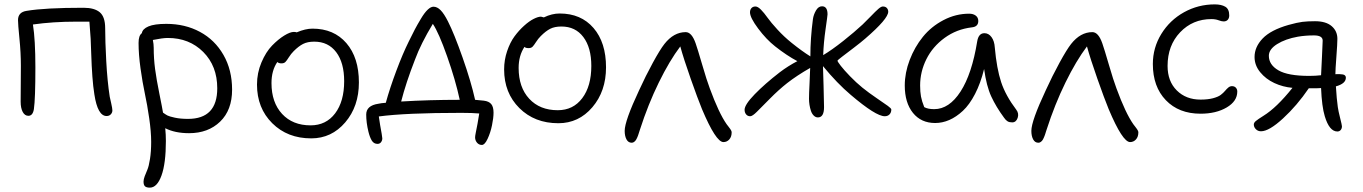

<svg xmlns="http://www.w3.org/2000/svg" viewBox="-20 -569 6284 885"><path d="M471.2 -34.2Q430.2 -34.2 415 -133.8Q409.2 -169.4 405.8 -216.3Q402.3 -263.2 400.4 -323.5Q398.4 -383.8 397.9 -390.1Q396 -423.3 392.1 -469.2H331.1Q223.6 -469.2 131.8 -456.1Q143.1 -385.7 143.1 -258.8Q143.1 -112.8 136.2 -65.9Q131.3 -35.2 110.8 -35.2Q94.2 -35.2 84.7 -53Q75.2 -70.8 75.2 -100.1Q75.2 -120.6 75.7 -180.2Q76.2 -239.7 76.2 -266.1Q76.2 -325.7 69.6 -391.4Q63 -457 63 -476.1Q63 -513.2 103 -519Q187.5 -533.2 365.2 -533.2Q415.5 -533.2 440.2 -512.2Q464.8 -491.2 464.8 -439Q464.8 -380.4 469.7 -288.1Q474.6 -195.8 485.8 -123Q487.3 -115.7 492.7 -92.3Q498 -68.8 498 -60.1Q498 -49.8 490.7 -42Q483.4 -34.2 471.2 -34.2Z M851.6 44.9Q786.6 44.9 741.7 22Q744.6 51.8 744.6 81.1Q744.6 184.1 724.4 240Q704.1 295.9 670.4 295.9Q655.3 295.9 648.4 289.8Q641.6 283.7 641.6 268.1Q641.6 257.8 647 243.4Q652.3 229 659.2 213.4Q666 197.8 671.4 163.6Q676.8 129.4 676.8 85Q676.8 37.6 667.7 -24.4Q658.7 -86.4 647.7 -137.7Q636.7 -189 627.7 -253.7Q618.7 -318.4 618.7 -371.1Q618.7 -405.3 633.8 -416Q636.7 -435.5 664.3 -447.3Q691.9 -459 746.6 -459Q833 -459 901.6 -422.1Q970.2 -385.3 1010 -315.9Q1049.8 -246.6 1049.8 -155.8Q1049.8 -61.5 994.6 -8.3Q939.5 44.9 851.6 44.9ZM688.5 -349.1Q688.5 -299.3 694.8 -251.2Q701.2 -203.1 714.6 -137.2Q728 -71.3 731.4 -49.8Q743.7 -41 752 -36.6Q760.3 -32.2 785.9 -26.6Q811.5 -21 846.7 -21Q981.4 -21 981.4 -162.1Q981.4 -264.6 917 -329.3Q852.5 -394 753.4 -394Q730 -394 684.6 -384.8Q688.5 -365.2 688.5 -349.1Z M1414.6 68.8Q1305.2 68.8 1234.9 -1Q1164.6 -70.8 1164.6 -179.2Q1164.6 -232.9 1185.1 -281.2Q1205.6 -329.6 1234.1 -358.9Q1262.7 -388.2 1290 -405Q1317.4 -421.9 1334.5 -421.9Q1341.8 -421.9 1347.7 -419.9Q1387.7 -437 1420.4 -437Q1519 -437 1576.7 -370.1Q1634.3 -303.2 1634.3 -189Q1634.3 -78.6 1571.3 -4.9Q1508.3 68.8 1414.6 68.8ZM1231.4 -186Q1231.4 -96.7 1280.3 -43.9Q1329.1 8.8 1411.6 8.8Q1482.9 8.8 1524.7 -46.4Q1566.4 -101.6 1566.4 -194.8Q1566.4 -279.8 1529.8 -328.4Q1493.2 -377 1428.7 -377Q1397.5 -377 1377 -366.5Q1356.4 -356 1333.5 -333Q1321.3 -320.8 1311.5 -305.2Q1301.8 -289.6 1295.4 -283.2Q1289.1 -276.9 1277.3 -276.9Q1264.6 -276.9 1258.3 -283.2Q1231.4 -244.1 1231.4 -186Z M2201.2 99.1Q2187.5 99.1 2178.7 88.6Q2169.9 78.1 2169.9 64Q2169.9 58.1 2173.1 42Q2176.3 25.9 2181.2 0.7Q2186 -24.4 2189 -45.9Q2157.7 -48.8 2106 -48.8Q1850.1 -48.8 1726.1 -32.2Q1728 -16.1 1732.2 7.6Q1736.3 31.2 1739.3 47.6Q1742.2 64 1742.2 68.8Q1742.2 78.6 1736.3 86.4Q1730.5 94.2 1720.2 94.2Q1703.1 94.2 1693.8 79.1Q1684.6 64 1678.2 38.1Q1668 -3.9 1668 -41Q1668 -82.5 1724.1 -90.8Q1736.8 -93.8 1758.3 -95.2Q1777.3 -164.1 1806.9 -242.9Q1836.4 -321.8 1864.3 -377.9Q1881.3 -413.1 1892.1 -433.3Q1902.8 -453.6 1919.7 -481.9Q1936.5 -510.3 1951.2 -524.2Q1965.8 -538.1 1978 -538.1Q1995.1 -538.1 2011 -522Q2026.9 -505.9 2044.9 -470.2Q2073.2 -414.6 2112.3 -303.5Q2151.4 -192.4 2169.9 -108.9Q2197.3 -106.9 2210 -105Q2233.9 -102.1 2244.4 -89.1Q2254.9 -76.2 2254.9 -49.8Q2254.9 -25.9 2247.8 8.5Q2240.7 43 2227.5 71Q2214.4 99.1 2201.2 99.1ZM1893.1 -294.9Q1851.1 -187.5 1829.1 -101.1Q1957 -108.9 2099.1 -108.9Q2079.6 -199.7 2041 -309.1Q2002.4 -418.5 1975.1 -459Q1919.9 -367.7 1893.1 -294.9Z M2553.7 -1Q2444.3 -1 2374 -70.8Q2303.7 -140.6 2303.7 -249Q2303.7 -292.5 2317.4 -333Q2331.1 -373.5 2351.6 -401.4Q2372.1 -429.2 2395.8 -450.4Q2419.4 -471.7 2439.9 -481.9Q2460.4 -492.2 2473.6 -492.2Q2485.4 -489.7 2486.8 -488.8Q2523.9 -506.8 2559.6 -506.8Q2658.2 -506.8 2715.8 -439.9Q2773.4 -373 2773.4 -258.8Q2773.4 -148.4 2710.4 -74.7Q2647.5 -1 2553.7 -1ZM2370.6 -255.9Q2370.6 -166.5 2419.4 -113.8Q2468.3 -61 2550.8 -61Q2622.1 -61 2663.8 -116.5Q2705.6 -171.9 2705.6 -265.1Q2705.6 -349.6 2668.9 -398.2Q2632.3 -446.8 2567.9 -446.8Q2536.6 -446.8 2516.1 -436.3Q2495.6 -425.8 2472.7 -402.8Q2460.4 -390.6 2450.7 -375.2Q2440.9 -359.9 2434.6 -353.5Q2428.2 -347.2 2416.5 -347.2Q2402.3 -347.2 2397.5 -353Q2370.6 -312.5 2370.6 -255.9Z M2891.6 88.9Q2876 88.9 2867.7 73.5Q2859.4 58.1 2859.4 34.2Q2859.4 -11.2 2925.8 -152.8Q2956.1 -219.2 2989.3 -280Q3022.5 -340.8 3042.5 -366.2Q3085.4 -420.9 3140.6 -420.9Q3168.5 -420.9 3186.5 -369.1Q3195.3 -344.2 3216.6 -271.2Q3237.8 -198.2 3251.5 -162.1Q3293.5 -47.4 3329.6 3.9Q3333 8.3 3338.6 15.6Q3344.2 22.9 3346.4 26.1Q3348.6 29.3 3350.6 33.4Q3352.5 37.6 3352.5 41Q3352.5 61.5 3341.6 73.7Q3330.6 85.9 3314.5 85.9Q3279.8 85.9 3215.8 -65.9Q3195.8 -114.7 3163.6 -206.3Q3131.3 -297.9 3115.7 -355Q3065.9 -289.1 3016.6 -188.5Q2967.3 -87.9 2929.7 28.8Q2928.7 31.7 2926.5 38.6Q2924.3 45.4 2923.3 48.6Q2922.4 51.8 2920.2 57.6Q2918 63.5 2916.5 66.4Q2915 69.3 2912.8 73.7Q2910.6 78.1 2908.4 80.1Q2906.2 82 2903.6 84.5Q2900.9 86.9 2897.9 87.9Q2895 88.9 2891.6 88.9Z M3438 -33.2Q3426.3 -33.2 3419.2 -41.7Q3412.1 -50.3 3412.1 -63Q3412.1 -86.4 3458.7 -134.5Q3505.4 -182.6 3574.2 -235.8Q3612.8 -265.1 3655.3 -287.1Q3606.4 -313 3553.2 -355Q3512.2 -387.2 3474.6 -437.5Q3437 -487.8 3437 -512.2Q3437 -523.9 3443.6 -531.5Q3450.2 -539.1 3462.4 -539.1Q3473.1 -539.1 3487.8 -524.2Q3502.4 -509.3 3517.8 -487.5Q3533.2 -465.8 3563.7 -432.6Q3594.2 -399.4 3629.4 -371.1Q3678.2 -332 3715.3 -309.1Q3715.3 -392.6 3727.1 -481Q3730 -501.5 3741.2 -520.8Q3752.4 -540 3769 -540Q3794.4 -540 3794.4 -502.9Q3794.4 -497.1 3785.4 -434.8Q3776.4 -372.6 3774.4 -314.9Q3814 -338.4 3866.7 -380.1Q3919.4 -421.9 3956.1 -456.1Q3969.7 -468.8 3992.9 -492.9Q4016.1 -517.1 4028.8 -528.1Q4041.5 -539.1 4049.3 -539.1Q4061.5 -539.1 4067.9 -532Q4074.2 -524.9 4074.2 -515.1Q4074.2 -482.4 3968.3 -391.1Q3949.2 -374.5 3916.3 -349.4Q3883.3 -324.2 3861.8 -307.9Q3840.3 -291.5 3840.3 -289.1Q3840.3 -285.2 3855.2 -265.9Q3870.1 -246.6 3898.2 -217.5Q3926.3 -188.5 3955.1 -165Q3985.4 -140.6 4021 -116.5Q4056.6 -92.3 4072.5 -80.8Q4088.4 -69.3 4088.4 -64Q4088.4 -50.3 4080.1 -41.7Q4071.8 -33.2 4058.1 -33.2Q4017.1 -33.2 3901.4 -131.8Q3838.9 -184.6 3773.4 -264.2Q3773.9 -252.4 3776.1 -173.8Q3778.3 -95.2 3778.3 -75.2Q3778.3 -27.8 3750 -27.8Q3739.3 -27.8 3730.7 -36.4Q3722.2 -44.9 3717.8 -58.3Q3713.4 -71.8 3711.2 -85.9Q3709 -100.1 3709 -113.8Q3709 -136.7 3711.4 -182.9Q3713.9 -229 3714.4 -255.9Q3652.8 -220.7 3608.4 -186Q3568.8 -154.8 3529.3 -114.7Q3489.7 -74.7 3469 -54Q3448.2 -33.2 3438 -33.2Z M4290.5 -2Q4225.6 -2 4188 -48.8Q4150.4 -95.7 4150.4 -174.8Q4150.4 -233.4 4173.1 -292.7Q4195.8 -352.1 4234.1 -399.4Q4272.5 -446.8 4328.9 -476.3Q4385.3 -505.9 4447.3 -505.9Q4465.8 -505.9 4477.5 -497.1Q4489.3 -488.3 4489.3 -472.2Q4489.3 -445.8 4459.5 -442.9Q4389.2 -434.6 4334 -394.3Q4278.8 -354 4250 -296.1Q4221.2 -238.3 4221.2 -174.8Q4221.2 -145.5 4225.1 -124.3Q4229 -103 4240.2 -75.2Q4256.8 -65.9 4286.1 -65.9Q4355 -65.9 4407.5 -147Q4460 -228 4484.4 -378.9Q4490.7 -416 4517.6 -416Q4537.1 -416 4550.3 -397.9Q4563.5 -379.9 4565.4 -350.1Q4574.2 -252.4 4594.7 -190.4Q4615.2 -128.4 4664.6 -63Q4677.7 -45.9 4670.7 -25.4Q4663.6 -4.9 4645.5 -4.9Q4632.3 -4.9 4624.3 -9.8Q4616.2 -14.6 4608.4 -25.9Q4571.3 -76.2 4549.1 -124.3Q4526.9 -172.4 4516.1 -251Q4500 -185.5 4474.4 -136Q4448.7 -86.4 4418.2 -58.1Q4387.7 -29.8 4355.7 -15.9Q4323.7 -2 4290.5 -2Z M4766.1 88.9Q4750.5 88.9 4742.2 73.5Q4733.9 58.1 4733.9 34.2Q4733.9 -11.2 4800.3 -152.8Q4830.6 -219.2 4863.8 -280Q4897 -340.8 4917 -366.2Q4960 -420.9 5015.1 -420.9Q5043 -420.9 5061 -369.1Q5069.8 -344.2 5091.1 -271.2Q5112.3 -198.2 5126 -162.1Q5168 -47.4 5204.1 3.9Q5207.5 8.3 5213.1 15.6Q5218.8 22.9 5220.9 26.1Q5223.1 29.3 5225.1 33.4Q5227.1 37.6 5227.1 41Q5227.1 61.5 5216.1 73.7Q5205.1 85.9 5189 85.9Q5154.3 85.9 5090.3 -65.9Q5070.3 -114.7 5038.1 -206.3Q5005.9 -297.9 4990.2 -355Q4940.4 -289.1 4891.1 -188.5Q4841.8 -87.9 4804.2 28.8Q4803.2 31.7 4801 38.6Q4798.8 45.4 4797.9 48.6Q4796.9 51.8 4794.7 57.6Q4792.5 63.5 4791 66.4Q4789.6 69.3 4787.4 73.7Q4785.2 78.1 4783 80.1Q4780.8 82 4778.1 84.5Q4775.4 86.9 4772.5 87.9Q4769.5 88.9 4766.1 88.9Z M5513.7 -44.9Q5413.6 -44.9 5353.8 -107.2Q5293.9 -169.4 5293.9 -273.9Q5293.9 -349.1 5333 -412.6Q5372.1 -476.1 5437.5 -512.5Q5502.9 -548.8 5579.1 -548.8Q5609.4 -548.8 5627.7 -538.1Q5646 -527.3 5646 -498Q5646 -485.4 5639.2 -477.8Q5632.3 -470.2 5620.1 -470.2Q5611.3 -470.2 5596.9 -475.6Q5582.5 -481 5564 -481Q5477.5 -481 5419.7 -420.2Q5361.8 -359.4 5361.8 -265.1Q5361.8 -194.3 5404.3 -152.1Q5446.8 -109.9 5513.7 -109.9Q5547.4 -109.9 5571.3 -116.2Q5595.2 -122.6 5606.9 -131.6Q5618.7 -140.6 5626.5 -149.9Q5634.3 -159.2 5641.8 -165.5Q5649.4 -171.9 5658.7 -171.9Q5669.9 -171.9 5676.5 -164.8Q5683.1 -157.7 5683.1 -147Q5683.1 -102.5 5634.3 -73.7Q5585.4 -44.9 5513.7 -44.9Z M5792.5 36.1Q5778.3 36.1 5768.8 26.6Q5759.3 17.1 5759.3 4.9Q5759.3 -3.4 5768.6 -11.2Q5777.8 -19 5803.7 -35.2Q5864.7 -72.8 5937.5 -164.1Q5893.1 -168 5853.8 -186.3Q5814.5 -204.6 5788.6 -236.3Q5762.7 -268.1 5762.7 -306.2Q5762.7 -352.5 5800 -391.6Q5837.4 -430.7 5919.4 -454.1Q5959.5 -465.3 5983.6 -468.3Q6007.8 -471.2 6041.5 -471.2Q6091.8 -471.2 6118.2 -448.5Q6144.5 -425.8 6144.5 -390.1Q6144.5 -368.2 6139.9 -307.6Q6135.3 -247.1 6135.3 -227.1Q6145.5 -227.5 6154.5 -227.3Q6163.6 -227.1 6169.9 -225.8Q6176.3 -224.6 6179.9 -220.9Q6183.6 -217.3 6183.6 -210.9Q6183.6 -183.6 6137.7 -170.9Q6141.1 -112.8 6146.5 -75.2Q6148.9 -57.6 6157.2 -24.9Q6165.5 7.8 6165.5 13.2Q6165.5 23.4 6159.7 30.3Q6153.8 37.1 6144.5 37.1Q6107.4 37.1 6086.4 -33.2Q6072.8 -77.6 6069.3 -163.1Q6062.5 -162.1 6048.3 -162.1H6012.7Q5958.5 -82.5 5894 -23.2Q5829.6 36.1 5792.5 36.1ZM5828.6 -312Q5828.6 -270.5 5872.6 -244.9Q5916.5 -219.2 6014.6 -219.2Q6043.5 -219.2 6069.3 -222.2Q6070.3 -248 6073.5 -308.1Q6076.7 -368.2 6076.7 -381.8Q6076.7 -405.8 6036.6 -405.8Q5997.1 -405.8 5962.4 -399.9Q5904.8 -389.6 5866.7 -365.7Q5828.6 -341.8 5828.6 -312Z"/></svg>

Font: Shantell Sans Bouncy
Style: Regular
Weight: 300
Designer: Stephen Nixon, Anya Danilova, Shantell Martin
Foundry: Arrow Type
Version: Version 1.006;[9816181b4]